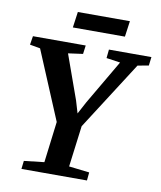

<svg xmlns="http://www.w3.org/2000/svg" viewBox="-98 -997 901 1075"><g transform="rotate(10 353.0 -460.0)"><path d="M98 0 103.5 -46.5 218 -59.5 247 -293 83.5 -683 24.5 -693.5 32.5 -743H332.5L326 -694L242.5 -682.5L332.5 -431L353.5 -360.5L391 -430.5L538.5 -682.5L459.5 -694L464.5 -743H706L700 -694L637.5 -682.5L388.5 -294L358.5 -60L475 -46.5L470.5 0ZM256.5 -920H552.5L540 -830H244Z"/></g></svg>

Font: Merriweather 20pt
Style: Bold Italic
Weight: 700
Italic angle: -7.8°
Version: Version 2.101